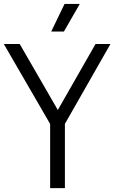

<svg xmlns="http://www.w3.org/2000/svg" viewBox="-37 -966 588 986"><path d="M220.5 0V-362.8L236.8 -301.3L-17.4 -740H64.3L271.6 -380.8H248.3L453.6 -740H530.2L280 -301.3L296.3 -362V0ZM226.1 -804.1 294.5 -945.8H372.7L291.2 -804.1Z"/></svg>

Font: Encode Sans SC Condensed Thin
Style: Regular
Weight: 100
Width: 3
Designer: Multiple Designers
Foundry: Impallari Type
Version: Version 3.002